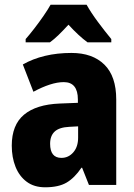

<svg xmlns="http://www.w3.org/2000/svg" viewBox="-20 -786 570 816"><path d="M284 -561Q373 -561 423.5 -511.5Q474 -462 474 -363V0H358L329 -73H326Q297 -30 263 -10Q229 10 172 10Q125 10 93.5 -13.5Q62 -37 46 -77Q30 -117 30 -167Q30 -255 82 -298.5Q134 -342 234 -346L311 -349V-363Q311 -437 251 -437Q224 -437 191.5 -426.5Q159 -416 122 -396L77 -512Q119 -536 171 -548.5Q223 -561 284 -561ZM275 -247Q232 -245 212.5 -227Q193 -209 193 -175Q193 -115 241 -115Q271 -115 291.5 -138.5Q312 -162 312 -201V-249ZM348 -766Q367 -732 396 -693Q425 -654 453 -620V-606H352Q333 -620 313 -638.5Q293 -657 271 -681Q248 -656 229 -637.5Q210 -619 192 -606H89V-620Q105 -638 125.5 -664.5Q146 -691 165 -718.5Q184 -746 195 -766Z"/></svg>

Font: Noto Sans Bengali Condensed ExtraBold
Style: Regular
Weight: 800
Width: 3
Designer: Joana Ranito - Universal Thirst; Jelle Bosma - Monotype Design Team
Foundry: Universal Thirst ehf.
Version: Version 3.000; ttfautohint (v1.8.4.7-5d5b)